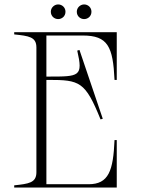

<svg xmlns="http://www.w3.org/2000/svg" viewBox="-20 -845 641 865"><path d="M353 -685C466 -685 489 -635 496 -485H506V-700H44V-690C110 -683 144 -679 144 -631V-69C144 -21 109 -17 44 -10V0H506V-214H496C490 -76 470 -15 379 -15H189V-485H198C339 -485 364 -478 433 -307L443 -310L338 -620L328 -617C355 -500 338 -500 198 -500H189V-685ZM242 -759C259 -759 275 -772 275 -792C275 -812 259 -825 242 -825C225 -825 209 -811 209 -792C209 -772 225 -759 242 -759ZM359 -759C376 -759 392 -772 392 -792C392 -812 376 -825 359 -825C342 -825 326 -811 326 -792C326 -772 342 -759 359 -759Z"/></svg>

Font: Sprat Condensed Thin
Style: Regular
Weight: 100
Width: 3
Designer: Ethan Nakache
Foundry: Collletttivo
Version: Version 2.000;Glyphs 3.2 (3217)